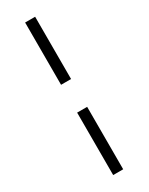

<svg xmlns="http://www.w3.org/2000/svg" viewBox="-232 -763 758 980"><g transform="rotate(-30 146.5 -273.5)"><path d="M117 -356V-723H176V-356ZM117 176V-192H176V176Z"/></g></svg>

Font: Archivo Expanded ExtraLight
Style: Regular
Weight: 250
Width: 7
Designer: Hector Gatti
Foundry: Omnibus-Type
Version: Version 2.001